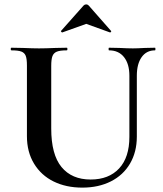

<svg xmlns="http://www.w3.org/2000/svg" viewBox="-20 -843 743 877"><path d="M478 -613Q476 -613 476 -619Q476 -625 478 -625L526 -624Q564 -622 587 -622Q606 -622 642 -624L688 -625Q690 -625 690 -619Q690 -613 688 -613Q649 -613 627 -582Q605 -551 605 -497V-219Q605 -149 574 -96Q543 -43 486.5 -14.5Q430 14 356 14Q282 14 225 -14Q168 -42 135.5 -95.5Q103 -149 103 -221V-544Q103 -574 97.5 -588Q92 -602 77.5 -607.5Q63 -613 32 -613Q29 -613 29 -619Q29 -625 32 -625L85 -624Q131 -622 158 -622Q188 -622 234 -624L285 -625Q288 -625 288 -619Q288 -613 285 -613Q254 -613 239.5 -607Q225 -601 219.5 -586.5Q214 -572 214 -542V-256Q214 -137 261 -80Q308 -23 394 -23Q477 -23 524 -73.5Q571 -124 571 -218V-497Q571 -551 546.5 -582Q522 -613 478 -613ZM374 -823Q380 -823 385 -818L487 -702Q488 -702 488 -700Q488 -698 485.5 -696Q483 -694 482 -695L374 -734L265 -695Q263 -694 260 -697.5Q257 -701 259 -702L362 -818Q367 -823 374 -823Z"/></svg>

Font: Cormorant Unicase
Style: Bold
Weight: 700
Designer: Christian Thalmann (Catharsis Fonts)
Foundry: Catharsis Fonts
Version: Version 4.000